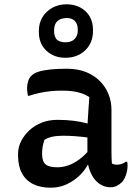

<svg xmlns="http://www.w3.org/2000/svg" viewBox="-20 -864 640 894"><path d="M499 -353Q499 -328 499 -303Q499 -278 499 -253Q499 -228 499 -202.5Q499 -177 499 -152Q499 -138 499.5 -126.5Q500 -115 501 -103Q506 -100 512 -98.5Q518 -97 523 -97Q535 -97 546 -100.5Q557 -104 566 -111H572Q573 -106 573.5 -102.5Q574 -99 574 -94Q574 -71 566.5 -49.5Q559 -28 547 -15Q534 -3 521.5 2.5Q509 8 495 8Q471 8 450.5 -3.5Q430 -15 416.5 -34.5Q403 -54 395 -79Q387 -104 387 -130Q387 -158 387 -187.5Q387 -217 387 -240Q387 -274 388.5 -302Q390 -330 392 -357Q394 -384 396 -412Q379 -423 360 -429.5Q341 -436 318.5 -439Q296 -442 268 -442Q238 -442 212 -439Q186 -436 162.5 -431Q139 -426 116 -418H110Q109 -425 107.5 -434Q106 -443 106 -453Q106 -470 111 -486Q116 -502 127 -512Q137 -523 159 -530Q181 -537 214 -540.5Q247 -544 291 -544Q342 -544 380.5 -528.5Q419 -513 445.5 -486Q472 -459 485.5 -425Q499 -391 499 -353ZM176 -146Q176 -113 192 -99Q208 -85 247 -85Q272 -85 298 -94Q324 -103 351 -123Q378 -143 403 -175L404 -96H388Q374 -69 348.5 -45Q323 -21 289.5 -5.5Q256 10 216 10Q168 10 134 -7Q100 -24 82 -57.5Q64 -91 64 -141V-147Q64 -178 78 -206Q92 -234 116.5 -257Q141 -280 174.5 -293Q208 -306 247 -306Q288 -306 323.5 -301.5Q359 -297 385 -289.5Q411 -282 421 -273Q427 -268 431 -260.5Q435 -253 437 -241.5Q439 -230 439 -214Q411 -221 383 -224.5Q355 -228 327.5 -230Q300 -232 274 -232Q245 -232 224 -227.5Q203 -223 187 -213Q182 -199 179 -183.5Q176 -168 176 -149ZM290 -844Q326 -844 354 -829Q382 -814 397.5 -787.5Q413 -761 413 -726V-719Q413 -665 377 -630Q341 -595 284 -595Q231 -595 196 -628Q161 -661 161 -714V-721Q161 -757 178 -784.5Q195 -812 224 -828Q253 -844 290 -844ZM291 -780Q262 -780 247 -765.5Q232 -751 232 -724V-717Q232 -706 235.5 -695.5Q239 -685 246 -678Q255 -672 264.5 -669.5Q274 -667 285 -667Q312 -667 327 -682Q342 -697 342 -721V-728Q342 -741 338 -751.5Q334 -762 326 -769Q318 -775 310 -777.5Q302 -780 291 -780Z"/></svg>

Font: Recursive Casual Medium
Style: Regular
Weight: 500
Version: Version 1.047